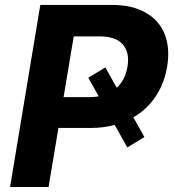

<svg xmlns="http://www.w3.org/2000/svg" viewBox="-20 -747 700 767"><path d="M20.2 0 141 -727.3H427.9Q508.9 -727.3 563 -695.8Q617.2 -664.4 638.5 -609Q659.8 -553.6 647.7 -480.8Q636.7 -414.4 602.1 -362.2Q567.5 -310 512.8 -278.4L556.8 -199.6L488.6 -158L438.2 -247.9Q392.8 -235.8 342.3 -235.8H213.4L174 0ZM400.9 -477.6 446.4 -396.3Q480.5 -427.9 489.3 -480.8Q498.6 -537.3 470.7 -569.4Q442.8 -601.6 378.2 -601.6H274.5L234 -359H337.7Q357.2 -359 374.3 -362.2L332.7 -436.4Z"/></svg>

Font: Karasuma Gothic
Style: Bold Italic
Weight: 700
Italic angle: 9.39998°
Designer: Rasmus Andersson / Ryoko Nishizuka
Foundry: Genbu
Version: Version 1.00